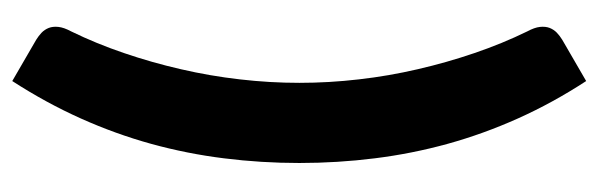

<svg xmlns="http://www.w3.org/2000/svg" viewBox="-360 -474 1000 321"><g transform="rotate(-90 140.5 -313.0)"><path d="M163 -313Q163 -263.5 168.8 -213.5Q174.5 -163.5 185.8 -115Q197 -66.5 212.8 -20.2Q228.5 26 249 68Q255.5 80 256.5 89.2Q257.5 98.5 254.8 105.5Q252 112.5 246.8 117.5Q241.5 122.5 235 126.5L166 166.5Q129.5 110.5 103.5 52.5Q77.5 -5.5 61 -65.2Q44.5 -125 36.8 -187Q29 -249 29 -313Q29 -377 36.8 -439Q44.5 -501 61 -560.8Q77.5 -620.5 103.5 -678.5Q129.5 -736.5 166 -793L235 -753Q241.5 -749 246.8 -744Q252 -739 254.8 -732Q257.5 -725 256.5 -715.8Q255.5 -706.5 249 -694.5Q228.5 -652.5 212.8 -606.2Q197 -560 185.8 -511.2Q174.5 -462.5 168.8 -412.5Q163 -362.5 163 -313Z"/></g></svg>

Font: Lato Black
Style: Regular
Weight: 900
Designer: Lukasz Dziedzic
Foundry: tyPoland Lukasz Dziedzic
Version: Version 2.007; 2014-02-27